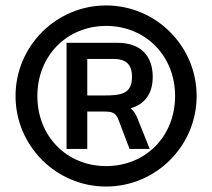

<svg xmlns="http://www.w3.org/2000/svg" viewBox="-20 -674 779 704"><path d="M369 10C552 10 701 -139 701 -322C701 -505 552 -654 369 -654C186 -654 37 -505 37 -322C37 -139 186 10 369 10ZM369 -65C226 -65 117 -173 117 -322C117 -470 226 -579 369 -579C513 -579 622 -470 622 -322C622 -173 513 -65 369 -65ZM224 -128H300V-265H360C393 -265 402 -260 412 -241L455 -128H529L486 -235C479 -254 472 -266 459 -277C512 -292 540 -332 540 -392C540 -467 498 -517 411 -517H224ZM300 -324V-458H395C441 -458 464 -439 464 -392C464 -330 424 -324 364 -324Z"/></svg>

Font: Kanit Medium
Style: Regular
Weight: 500
Designer: Katatrad Team
Foundry: CadsonDemak
Version: Version 1.000;PS 001.000;hotconv 1.0.88;makeotf.lib2.5.64775